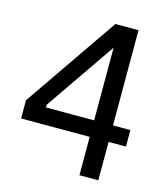

<svg xmlns="http://www.w3.org/2000/svg" viewBox="-106 -782 752 865"><g transform="rotate(15 270.0 -350.0)"><path d="M345 0V-595L120 -268V-256H514V-179H25V-264L325 -700H433V0Z"/></g></svg>

Font: Phudu Light
Style: Regular
Weight: 400
Version: Version 1.005;gftools[0.9.23]